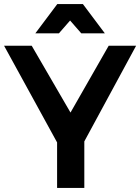

<svg xmlns="http://www.w3.org/2000/svg" viewBox="-21 -925 690 945"><path d="M649 -700 394 -229V0H260V-224L-1 -700H135L326 -371L514 -700ZM495 -761H379L324 -824L269 -761H153L261 -905H387Z"/></svg>

Font: Gontserrat Medium
Style: Regular
Weight: 500
Designer: Julieta Ulanovsky
Foundry: Julieta Ulanovsky
Version: Version 6.001